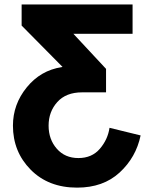

<svg xmlns="http://www.w3.org/2000/svg" viewBox="-20 -608 689 862"><path d="M38.1 -43.9Q38.1 -139.6 100.1 -215.8Q162.1 -292 256.8 -306.6L260.7 -307.6L77.1 -493.2V-587.9H575.2V-456.1H309.6L456.1 -298.8V-193.4H348.6Q276.4 -193.4 237.3 -149.9Q198.2 -106.4 198.2 -43.9Q198.2 17.6 234.9 59.6Q271.5 101.6 332 101.6Q392.6 101.6 428.2 60.1Q463.9 18.6 471.7 -34.2L611.3 0Q590.8 98.6 517.1 166.5Q443.4 234.4 326.2 234.4Q197.3 234.4 117.7 153.8Q38.1 73.2 38.1 -43.9Z"/></svg>

Font: Gothic A1 Black
Style: Regular
Weight: 900
Version: Version 2.50